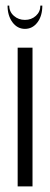

<svg xmlns="http://www.w3.org/2000/svg" viewBox="-20 -665 177 685"><path d="M96 -495V0H43V-495ZM124 -645H131Q131 -608 113.5 -585Q96 -562 69 -562Q42 -562 24.5 -585.5Q7 -609 7 -645H13Q13 -623 29.5 -608.5Q46 -594 69 -594Q92 -594 108 -608.5Q124 -623 124 -645Z"/></svg>

Font: Moniqa Cond Display
Style: Regular
Weight: 400
Width: 3
Designer: Rajesh Rajput
Foundry: Rajesh Rajput
Version: Version 1.000